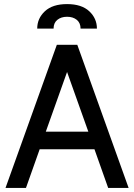

<svg xmlns="http://www.w3.org/2000/svg" viewBox="-20 -919 656 939"><path d="M442 -189H174L107 0H7L258 -700H358L609 0H509ZM412 -275 308 -567 204 -275ZM454 -779H374Q374 -807 355.5 -822Q337 -837 308 -837Q279 -837 260.5 -822Q242 -807 242 -779H162Q162 -829 199.5 -864Q237 -899 308 -899Q379 -899 416.5 -864Q454 -829 454 -779Z"/></svg>

Font: Cabin
Style: Regular
Weight: 400
Designer: Pablo Impallari
Foundry: Pablo Impallari. http://www.impallari.com Igino Marini. http://www.ikern.com
Version: Version 2.200